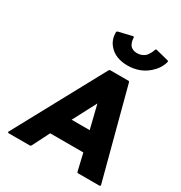

<svg xmlns="http://www.w3.org/2000/svg" viewBox="-257 -1341 1443 1529"><g transform="rotate(30 465.0 -576.0)"><path d="M733 -1159 725 -1152C725 -1152 715 -1111 683 -1080C666 -1067 643 -1056 613 -1056C584 -1056 565 -1066 551 -1080C528 -1110 529 -1152 529 -1152L523 -1159L393 -1128L385 -1121C384 -1076 396 -1037 422 -1006L423 -1005L429 -998C464 -957 522 -933 596 -933C670 -933 734 -957 781 -998L789 -1005C823 -1035 850 -1075 861 -1121L855 -1128ZM674 -825 668 -832H494L486 -825L38 0L44 7H246L254 0L334 -158H639L676 0L682 7H884L892 0ZM594 -337H428L541 -552Z"/></g></svg>

Font: Hussar Woodtype
Style: BlkObl
Weight: 900
Foundry: Cannot Into Space Fonts
Version: Version 1.07